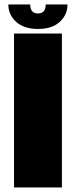

<svg xmlns="http://www.w3.org/2000/svg" viewBox="-20 -822 336 842"><path d="M41.5 0V-675H251.5V0ZM146.5 -695Q85.5 -695 51 -726Q16.5 -757 16.5 -802.5H112.5Q112.5 -763 146.5 -763Q180.5 -763 180.5 -802.5H276Q276 -757 242 -726Q208 -695 146.5 -695Z"/></svg>

Font: Anybody Black
Style: Regular
Weight: 900
Designer: Tyler Finck
Foundry: Etcetera Type Company
Version: Version 1.010; ttfautohint (v1.8.3) -l 8 -r 50 -G 200 -x 14 